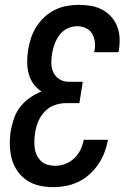

<svg xmlns="http://www.w3.org/2000/svg" viewBox="-20 -763 540 791"><path d="M199 8Q169 8 141 1.5Q113 -5 90 -20.5Q67 -36 51 -59.5Q35 -83 28 -110.5Q21 -138 20.5 -168Q20 -198 25 -228Q30 -253 38.5 -277.5Q47 -302 64 -323.5Q81 -345 103.5 -360.5Q126 -376 151 -386Q131 -399 117.5 -418Q104 -437 98 -460Q92 -483 92 -508Q92 -533 96 -558Q100 -583 108 -607Q116 -631 130 -653Q144 -675 163.5 -693Q183 -711 206.5 -722.5Q230 -734 255 -738.5Q280 -743 304 -743Q330 -743 354 -739Q378 -735 399.5 -724Q421 -713 437 -695.5Q453 -678 462 -656Q471 -634 472.5 -609Q474 -584 470 -558L468 -548H368L369 -554Q373 -573 370.5 -591.5Q368 -610 359 -625Q350 -640 333 -647.5Q316 -655 297 -655Q277 -655 257.5 -645.5Q238 -636 225.5 -619.5Q213 -603 205.5 -583Q198 -563 195 -544Q191 -523 191.5 -502Q192 -481 200.5 -463.5Q209 -446 226 -436Q243 -426 264 -426H321L307 -338H250Q227 -338 204 -329.5Q181 -321 164 -303Q147 -285 137.5 -262.5Q128 -240 125 -217Q122 -201 121.5 -184.5Q121 -168 123 -152.5Q125 -137 132 -123Q139 -109 149.5 -99Q160 -89 175.5 -84.5Q191 -80 207 -80Q228 -80 248.5 -87.5Q269 -95 285.5 -110.5Q302 -126 311.5 -146Q321 -166 325 -187H425Q420 -161 410.5 -135.5Q401 -110 385.5 -87Q370 -64 349 -45Q328 -26 303 -14Q278 -2 251.5 3Q225 8 199 8Z"/></svg>

Font: Iosevka Semibold Oblique
Style: Regular
Weight: 600
Italic angle: -9°
Monospace: yes
Designer: Belleve Invis
Foundry: Belleve Invis
Version: Version 32.5.0; ttfautohint (v1.8.4)